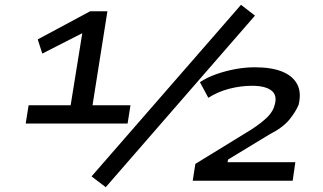

<svg xmlns="http://www.w3.org/2000/svg" viewBox="-20 -752 1346 799"><path d="M87 -238 99 -314H274L325 -630H354L156 -529L137 -588L355 -705H427L365 -314H523L511 -238ZM420 27 361 -18 983 -732 1041 -687ZM782 0 793 -70 1026 -213Q1069 -241 1093.5 -265.5Q1118 -290 1124 -319Q1134 -357 1108.5 -376Q1083 -395 1029 -395Q981 -395 933.5 -382.5Q886 -370 847 -345L812 -410Q842 -430 880.5 -443.5Q919 -457 960 -464.5Q1001 -472 1040 -472Q1109 -472 1153 -454.5Q1197 -437 1216 -403Q1235 -369 1223 -317Q1211 -287 1184 -254Q1157 -221 1102 -193L929 -88L927 -77H1209L1198 0Z"/></svg>

Font: Nunito Sans 7pt Expanded SemiBold
Style: Italic
Weight: 600
Width: 7
Italic angle: -9°
Designer: Vernon Adams
Foundry: Vernon Adams
Version: Version 3.101;gftools[0.9.27]